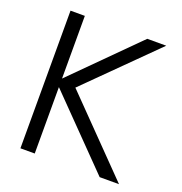

<svg xmlns="http://www.w3.org/2000/svg" viewBox="-132 -855 919 970"><g transform="rotate(20 327.0 -370.0)"><path d="M83 0V-740H160V-403L496 -739H598L239 -383L613 0H509L160 -357V0Z"/></g></svg>

Font: Be Vietnam Pro Light
Style: Regular
Weight: 300
Designer: Lam Bao, Tony Le, Vietanh Nguyen
Foundry: Yellow Type Foundry
Version: Version 1.002; ttfautohint (v1.8.3)